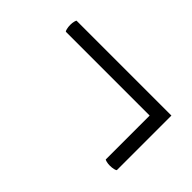

<svg xmlns="http://www.w3.org/2000/svg" viewBox="-39 -441 474 474"><g transform="rotate(45 197.5 -204.5)"><path d="M344 -107Q337 -107 331.5 -108.5Q326 -110 326 -111V-302H364V-112Q364 -110 357.5 -108.5Q351 -107 344 -107ZM29 -284Q29 -291 30.5 -296.5Q32 -302 33 -302H364V-264H34Q32 -264 30.5 -270.5Q29 -277 29 -284Z"/></g></svg>

Font: Cormorant SC Light
Style: Regular
Weight: 300
Designer: Christian Thalmann (Catharsis Fonts)
Foundry: Catharsis Fonts
Version: Version 4.000